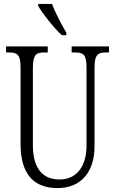

<svg xmlns="http://www.w3.org/2000/svg" viewBox="-20 -951 589 981"><path d="M296 -771H319V-784C296 -822 262 -886 246 -931H175V-921C194 -886 256 -807 296 -771ZM273 10C401 10 463 -80 463 -203V-604C463 -673 480 -683 524 -683H537V-714H346V-683H362C406 -683 422 -673 422 -606V-205C422 -116 382 -34 284 -34C203 -34 148 -84 148 -210V-603C148 -673 165 -683 208 -683H224V-714H11V-683H25C68 -683 85 -673 85 -607V-215C85 -54 160 10 273 10Z"/></svg>

Font: Noto Serif Hebrew ExtraCondensed Light
Style: Regular
Weight: 300
Width: 2
Designer: Monotype Design Team
Foundry: Monotype Imaging Inc.
Version: Version 2.004